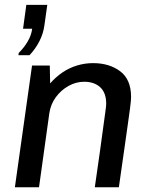

<svg xmlns="http://www.w3.org/2000/svg" viewBox="-20 -786 634 806"><path d="M42.5 0 114.5 -511H189L190.5 -435.8Q214 -462.8 242.2 -481.9Q270.5 -501 303.2 -511Q336 -521 370.5 -521Q439.2 -521 484.8 -486.6Q530.2 -452.2 530.2 -379.2Q530.2 -373 529.4 -362Q528.5 -351 525.6 -329.2Q522.8 -307.5 517 -267Q511.2 -226.5 502.1 -161.8Q493 -97 479 0H378Q391.2 -91.2 399.8 -152.2Q408.2 -213.2 413.2 -250.6Q418.2 -288 421.1 -308Q424 -328 424.9 -336.8Q425.8 -345.5 425.8 -350.2Q425.8 -396.5 400.8 -419.6Q375.8 -442.8 333.2 -442.8Q298.8 -442.8 267.4 -425.1Q236 -407.5 214.2 -377.8Q192.5 -348 187 -310.2L143.8 0ZM57.5 -554.2 58.5 -563.5Q82 -587.2 96.8 -612.8Q111.5 -638.2 115.2 -665.5H76.8L90.5 -765.5H178.5L166.5 -680.2Q162 -645.5 145.5 -613.1Q129 -580.8 103.8 -554.2Z"/></svg>

Font: Chivo Medium
Style: Italic
Weight: 500
Italic angle: -8.05°
Designer: Hector Gatti
Foundry: Omnibus-Type
Version: Version 2.002